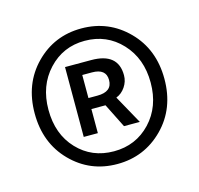

<svg xmlns="http://www.w3.org/2000/svg" viewBox="-68 -786 560 539"><g transform="rotate(-15 211.5 -516.0)"><path d="M77.5 -374.5Q23 -430 23 -516Q23 -602 77.5 -657.5Q132 -713 211 -713Q290 -713 345 -657.5Q400 -602 400 -516Q400 -430 345 -374.5Q290 -319 211 -319Q132 -319 77.5 -374.5ZM63 -516Q63 -445 105 -400.5Q147 -356 211 -356Q275 -356 317.5 -401Q360 -446 360 -516Q360 -586 317.5 -631.5Q275 -677 211 -677Q148 -677 105.5 -631.5Q63 -586 63 -516ZM139 -417V-620H215Q293 -620 293 -555Q293 -537 282.5 -521.5Q272 -506 256 -500L302 -417H256L221 -487H180V-417ZM180 -519H206Q249 -519 249 -553Q249 -586 208 -586H180Z"/></g></svg>

Font: RibengUni
Style: Regular
Weight: 400
Designer: (1) Dr. Andrew Glass (Program Manager at Microsoft Corporation)
(2) Bivuti Chakma (Suz Moriz)
(3) Paul D. Hunt (Adobe Co
Foundry: Bivuti Chakma and Jyoti Chakma
Version: Version 1.2020